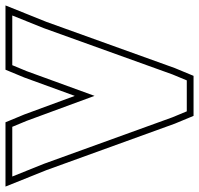

<svg xmlns="http://www.w3.org/2000/svg" viewBox="-74 -713 733 707"><path d="M24.2 -451 -28.8 -473V-656L88.2 -609L560.8 -439L613.8 -417V-303L560.8 -281L88.2 -110L-28.8 -63V-246L24.2 -268L274.1 -360ZM15.2 -427.7 201.4 -359.9 15.1 -291.3 -53.8 -262.7V-26L97.2 -86.6L569.8 -257.7L638.7 -286.3V-433.7L569.8 -462.3L97.1 -632.4L-53.8 -693V-456.3Z"/></svg>

Font: Nordica Plus
Style: NordicaClassicBkExtOl
Weight: 900
Version: Version 1.01